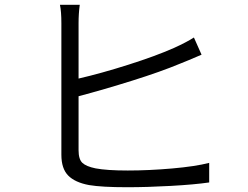

<svg xmlns="http://www.w3.org/2000/svg" viewBox="-20 -786 1040 804"><path d="M309 -689V-457Q404 -479 517.5 -515Q631 -551 708 -585Q761 -609 792 -629L824 -557Q764 -531 733 -519Q654 -486 534.5 -448.5Q415 -411 309 -383V-157Q309 -119 325 -104Q341 -89 380 -81Q427 -72 515 -72Q603 -72 700.5 -80.5Q798 -89 856 -104V-22Q794 -13 695 -7.5Q596 -2 512 -2Q406 -2 353 -11Q294 -22 265.5 -51Q237 -80 237 -138V-689Q237 -738 231 -766H314Q309 -729 309 -689Z"/></svg>

Font: Sinter Normal
Style: Regular
Weight: 350
Foundry: Adobe & rsms
Version: Version 1.000